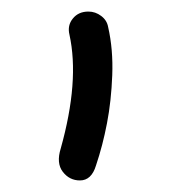

<svg xmlns="http://www.w3.org/2000/svg" viewBox="-20 -728 299 332"><path d="M118.2 -416Q100.1 -416 88.6 -430.9Q77.1 -445.8 85 -471.2Q117.7 -587.9 100.1 -668Q96.2 -684.1 106 -696Q115.7 -708 132.8 -708Q145 -708 155 -700.4Q165 -692.9 167 -681.2Q175.8 -642.6 174.1 -597.9Q172.4 -553.2 165 -514.9Q157.7 -476.6 146 -441.9Q138.2 -416 118.2 -416Z"/></svg>

Font: Shantell Sans Bouncy
Style: Regular
Weight: 300
Designer: Stephen Nixon, Anya Danilova, Shantell Martin
Foundry: Arrow Type
Version: Version 1.006;[9816181b4]